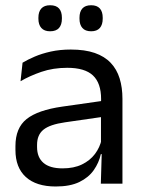

<svg xmlns="http://www.w3.org/2000/svg" viewBox="-20 -684 534 715"><path d="M355.5 0 359 -118.5 356 -131V-286.5L356.5 -315Q356.5 -374.5 326.2 -403Q296 -431.5 230.5 -431.5Q178 -431.5 134.2 -416.5Q90.5 -401.5 56.5 -381.5L64 -450.5Q83 -462 109.2 -473.2Q135.5 -484.5 169.2 -492Q203 -499.5 243.5 -499.5Q296 -499.5 332.8 -486.8Q369.5 -474 392.2 -450Q415 -426 425.5 -392Q436 -358 436 -316V0ZM187.5 10.5Q115 10.5 76.2 -24.8Q37.5 -60 37.5 -125.5V-140Q37.5 -207.5 79.2 -240.8Q121 -274 212 -287L366.5 -309L371 -250L222 -228.5Q166 -220.5 142 -201.2Q118 -182 118 -144.5V-136.5Q118 -98 141.8 -77.5Q165.5 -57 213 -57Q255 -57 285 -71.5Q315 -86 333.5 -110.5Q352 -135 358.5 -165L371 -110H355.5Q348.5 -78 329.2 -50.5Q310 -23 275.5 -6.2Q241 10.5 187.5 10.5ZM166.5 -567.5Q145 -567.5 134 -579.8Q123 -592 123 -614.5V-618Q123 -640.5 134 -652.5Q145 -664.5 166.5 -664.5Q189 -664.5 199.8 -652.5Q210.5 -640.5 210.5 -618V-614.5Q210.5 -592 199.8 -579.8Q189 -567.5 166.5 -567.5ZM319.5 -567.5Q297.5 -567.5 286.8 -579.8Q276 -592 276 -614.5V-618Q276 -640.5 286.8 -652.5Q297.5 -664.5 319.5 -664.5Q341 -664.5 351.8 -652.5Q362.5 -640.5 362.5 -618V-614.5Q362.5 -592 351.8 -579.8Q341 -567.5 319.5 -567.5Z"/></svg>

Font: Anek Gurmukhi Medium
Style: Regular
Weight: 400
Version: Version 1.003